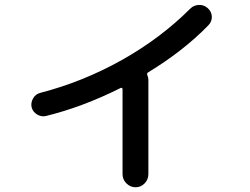

<svg xmlns="http://www.w3.org/2000/svg" viewBox="-20 -750 1040 798"><path d="M169.9 -267.6Q151.4 -263.7 133.8 -274.4Q116.2 -285.2 111.3 -304.7Q107.4 -323.2 117.7 -341.3Q127.9 -359.4 148.4 -364.3Q325.2 -410.2 486.3 -500.5Q647.5 -590.8 770.5 -713.9Q785.2 -728.5 806.2 -729.5Q827.1 -730.5 843.3 -716.3Q859.4 -702.1 860.4 -681.2Q861.3 -660.2 845.7 -644.5Q742.2 -538.1 595.7 -449.2Q588.9 -445.3 592.8 -436.5Q596.7 -424.8 596.7 -418.9V-26.4Q596.7 -3.9 581.1 12.2Q565.4 28.3 543.5 28.3Q521.5 28.3 505.4 12.2Q489.3 -3.9 489.3 -26.4V-379.9Q489.3 -382.8 486.8 -384.3Q484.4 -385.7 482.4 -384.8Q322.3 -304.7 169.9 -267.6Z"/></svg>

Font: Rounded Mgen+ 2m medium
Style: Regular
Weight: 500
Designer: [Source Han Sans]
Ryoko NISHIZUKA  (kana & ideographs); Paul D. Hunt (Latin, Greek & Cyrillic); Wenlong ZHANG  (bopomofo
Version: Version 1.059.20150602